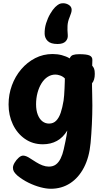

<svg xmlns="http://www.w3.org/2000/svg" viewBox="-20 -888 649 1187"><path d="M33 -242Q33 -304 53.5 -360Q74 -416 111 -459.5Q148 -503 197.5 -528.5Q247 -554 305 -554Q335 -554 362 -547Q389 -540 411 -527Q417 -543 431 -548Q445 -553 470 -553Q517 -553 534.5 -544.5Q552 -536 551 -516L550 -482Q558 -473 562 -462.5Q566 -452 566 -431Q566 -393 549 -373V-352Q549 -328 550 -302.5Q551 -277 551 -236Q551 -182 548 -120Q545 -58 540 -4Q532 84 499 147.5Q466 211 413.5 245Q361 279 294 279Q266 279 230 269.5Q194 260 157 242Q120 224 87 197Q73 184 66.5 173.5Q60 163 60 149Q60 135 70.5 117.5Q81 100 95.5 87Q110 74 123 74Q133 74 144.5 79Q156 84 166 91Q185 103 204 115Q223 127 243 134.5Q263 142 282 142Q308 142 325.5 129Q343 116 355 91.5Q367 67 374 35Q381 5 384.5 -14Q388 -33 391 -47.5Q394 -62 396 -81Q370 -38 332 -17Q294 4 245 4Q182 4 134 -29.5Q86 -63 59.5 -119Q33 -175 33 -242ZM283 -124Q310 -124 327.5 -142Q345 -160 355.5 -191.5Q366 -223 373 -266Q375 -278 376.5 -298.5Q378 -319 379 -341.5Q380 -364 380.5 -381.5Q381 -399 381 -403Q368 -416 351.5 -421.5Q335 -427 323 -427Q297 -427 275 -413Q253 -399 237 -373.5Q221 -348 212 -314.5Q203 -281 203 -243Q203 -206 213.5 -179Q224 -152 242 -138Q260 -124 283 -124ZM399 -671Q401 -648 385.5 -632Q370 -616 336 -616Q294 -616 275.5 -634Q257 -652 256 -678Q255 -712 265 -744Q275 -776 290.5 -802.5Q306 -829 321 -844Q336 -858 346 -863Q356 -868 370 -868Q390 -868 406.5 -857Q423 -846 423 -827Q423 -818 419.5 -807Q416 -796 410 -781Q399 -755 397.5 -729Q396 -703 399 -671Z"/></svg>

Font: Playpen Sans
Style: Bold
Weight: 700
Designer: Laura Meseguer, Veronika Burian, José Scaglione
Foundry: TypeTogether
Version: Version 1.001